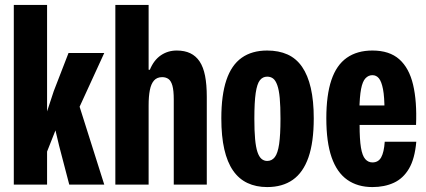

<svg xmlns="http://www.w3.org/2000/svg" viewBox="-20 -749 1730 779"><path d="M36 0V-729H171V-297L198 -379L258 -534H403L303 -316L403 0H261L220 -157L205 -220L171 -134V0Z M448 0V-729H583V-466H588Q604 -505 632.5 -524.5Q661 -544 697 -544Q729 -544 752 -533Q775 -522 790 -499.5Q805 -477 812 -441.5Q819 -406 819 -356V0H685V-345Q685 -382 679.5 -401.5Q674 -421 663.5 -428.5Q653 -436 638 -436Q617 -436 605 -422.5Q593 -409 588 -383.5Q583 -358 583 -322V0Z M1064 10Q1019 10 984 -6.5Q949 -23 925.5 -57Q902 -91 890 -143.5Q878 -196 878 -269Q878 -363 898.5 -424Q919 -485 960.5 -514.5Q1002 -544 1064 -544Q1111 -544 1146.5 -528Q1182 -512 1205.5 -478Q1229 -444 1241 -392Q1253 -340 1253 -269Q1253 -172 1231.5 -110.5Q1210 -49 1168 -19.5Q1126 10 1064 10ZM1064 -96Q1083 -96 1095 -111.5Q1107 -127 1112.5 -164.5Q1118 -202 1118 -267Q1118 -318 1115 -351Q1112 -384 1105 -403.5Q1098 -423 1088 -430.5Q1078 -438 1064 -438Q1046 -438 1034.5 -423.5Q1023 -409 1017.5 -372Q1012 -335 1012 -267Q1012 -218 1015 -185Q1018 -152 1024.5 -132.5Q1031 -113 1041 -104.5Q1051 -96 1064 -96Z M1491 10Q1431 10 1389 -19.5Q1347 -49 1325.5 -110.5Q1304 -172 1304 -269Q1304 -363 1324.5 -424Q1345 -485 1387 -514.5Q1429 -544 1491 -544Q1560 -544 1600 -508.5Q1640 -473 1656 -405.5Q1672 -338 1668 -242H1439Q1439 -183 1444.5 -150Q1450 -117 1462 -103.5Q1474 -90 1491 -90Q1515 -90 1526.5 -110.5Q1538 -131 1541 -174H1669Q1663 -105 1639.5 -65Q1616 -25 1578 -7.5Q1540 10 1491 10ZM1438 -300 1428 -321H1548L1540 -300Q1540 -356 1534 -387Q1528 -418 1517.5 -431Q1507 -444 1491 -444Q1475 -444 1463 -431.5Q1451 -419 1445 -388Q1439 -357 1438 -300Z"/></svg>

Font: Mona Sans Condensed
Style: Bold
Weight: 700
Width: 3
Designer: Deni Anggara
Foundry: GitHub
Version: Version 2.000